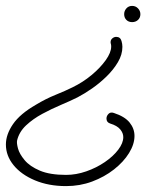

<svg xmlns="http://www.w3.org/2000/svg" viewBox="-87 -404 519 651"><path d="M361 -329Q349 -329 341.5 -336.5Q334 -344 334 -356Q334 -367 341.5 -375.5Q349 -384 361 -384Q373 -384 381 -375.5Q389 -367 389 -356Q389 -344 381 -336.5Q373 -329 361 -329ZM137 227Q78 227 31.5 207.5Q-15 188 -41 156Q-67 124 -67 86Q-67 52 -43 17Q-19 -18 35 -49Q68 -69 101.5 -82.5Q135 -96 159 -108Q194 -125 223.5 -149.5Q253 -174 271.5 -200Q290 -226 290 -246Q290 -252 289 -255Q288 -257 288 -261Q288 -269 294 -274Q300 -279 307 -279Q321 -279 325 -265Q328 -255 328 -245Q328 -219 313 -193.5Q298 -168 274.5 -145Q251 -122 225 -104Q199 -86 176 -74Q152 -62 120 -48.5Q88 -35 56.5 -18Q25 -1 1.5 21Q-22 43 -29 72Q-31 81 -26 99.5Q-21 118 -3.5 139Q14 160 48 174.5Q82 189 137 189Q171 189 205.5 177Q240 165 268.5 145.5Q297 126 314 103.5Q331 81 331 61Q331 47 320.5 34.5Q310 22 287 15Q274 11 274 -2Q274 -11 281 -18Q288 -25 299 -21Q336 -9 352.5 11.5Q369 32 369 57Q369 85 350.5 115Q332 145 299.5 170.5Q267 196 225.5 211.5Q184 227 137 227Z"/></svg>

Font: Meow Script
Style: Regular
Weight: 400
Designer: Robert E. Leuschke
Foundry: Robert E. Leuschke
Version: Version 1.010; ttfautohint (v1.8.3)